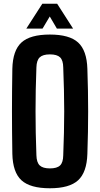

<svg xmlns="http://www.w3.org/2000/svg" viewBox="-20 -993 533 1022"><path d="M245.6 9.1Q140.7 9.1 94.3 -33.3Q47.9 -75.8 45.7 -174.1Q44.7 -235.9 44.2 -291.5Q43.7 -347 43.7 -401Q43.7 -454.9 44.2 -510.3Q44.7 -565.7 45.7 -626.5Q47.9 -724.6 94.3 -766.9Q140.7 -809.1 245.6 -809.1Q349.4 -809.1 395.7 -766.9Q442.1 -724.6 445.1 -626.5Q447.3 -565.4 448.2 -509.9Q449.2 -454.5 449.2 -400.4Q449.2 -346.3 448.2 -290.9Q447.3 -235.5 445.1 -174.1Q442.1 -75.8 395.7 -33.3Q349.4 9.1 245.6 9.1ZM245.6 -96.6Q283.6 -96.6 299.9 -112.5Q316.1 -128.4 316.6 -166.4Q319 -228.1 320.4 -286Q321.8 -343.8 321.8 -400.3Q321.8 -456.8 320.4 -514.9Q319 -573 316.6 -634.2Q316.1 -671.9 299.9 -687.7Q283.6 -703.5 245.6 -703.5Q208 -703.5 191.4 -687.7Q174.8 -671.9 173.8 -634.2Q171.4 -573.4 170.3 -515.6Q169.2 -457.7 169.2 -401Q169.2 -344.3 170.3 -286.5Q171.4 -228.6 173.8 -166.4Q174.8 -128.4 191.4 -112.5Q208 -96.6 245.6 -96.6ZM120.2 -840.9 205.3 -973.2H284.2L369 -840.9H282.7L244.9 -905.3L206.5 -840.9Z"/></svg>

Font: Big Shoulders Thin
Style: Regular
Weight: 100
Version: Version 2.002